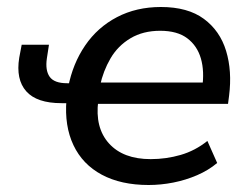

<svg xmlns="http://www.w3.org/2000/svg" viewBox="-20 -520 702 549"><path d="M405 9Q326 9 271 -20.5Q216 -50 190 -105Q164 -160 170 -234L177 -225H156Q85 -225 55 -259Q25 -293 35 -355L42 -392H120L114 -353Q109 -319 122 -300.5Q135 -282 172 -282H188L175 -271Q188 -338 223.5 -390Q259 -442 314.5 -471Q370 -500 440 -500Q517 -500 563 -466Q609 -432 626.5 -374.5Q644 -317 635 -246L632 -223H252L261 -232Q251 -155 291.5 -110Q332 -65 411 -65Q455 -65 496.5 -77Q538 -89 573 -117L601 -54Q576 -33 543.5 -19Q511 -5 475.5 2Q440 9 405 9ZM438 -432Q389 -432 353 -410.5Q317 -389 296 -353Q275 -317 266 -275L261 -284H577L558 -268Q565 -316 554.5 -352.5Q544 -389 515.5 -410.5Q487 -432 438 -432Z"/></svg>

Font: Nunito Sans 10pt Medium
Style: Italic
Weight: 500
Italic angle: -9°
Designer: Vernon Adams
Foundry: Vernon Adams
Version: Version 3.101;gftools[0.9.27]